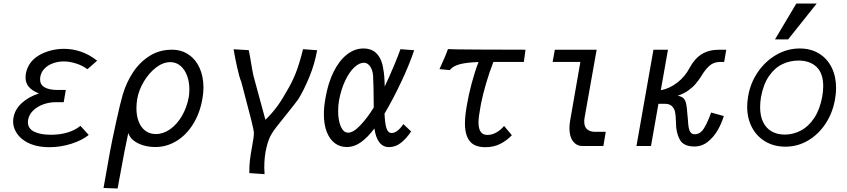

<svg xmlns="http://www.w3.org/2000/svg" viewBox="-20 -834 4840 1097"><path d="M104.5 -41Q80.5 -61.5 67.8 -87Q55 -112.5 55 -140.5Q55 -151 57.5 -164.5Q66.5 -211 105.5 -246.2Q144.5 -281.5 202.5 -300Q163.5 -315.5 144.8 -337.5Q126 -359.5 126 -391Q126 -403.5 128 -414Q134 -447 152.8 -473.2Q171.5 -499.5 202 -517.5Q231 -535 268.5 -545Q306 -555 346 -555Q396.5 -555 444.5 -538Q489.5 -522.5 535 -487.5L479.5 -438.5Q451.5 -459.5 414.8 -471.2Q378 -483 344 -483Q313 -483 284.2 -473Q255.5 -463 235.2 -443Q215 -423 210 -394Q209 -389.5 209 -380.5Q209 -350 235 -335Q261 -320 309.5 -320H356L344 -250H296Q261.5 -250 227.5 -237.8Q193.5 -225.5 169.8 -202.8Q146 -180 140.5 -149Q139.5 -144.5 139.5 -136Q139.5 -99.5 175 -81.8Q210.5 -64 271 -64Q321 -64 364.2 -76.5Q407.5 -89 439.5 -115L487 -63Q450 -32.5 388.2 -12.8Q326.5 7 261.5 7Q213 7 173.2 -5Q133.5 -17 104.5 -41Z M571.5 240 608 35Q618.5 -23 643.2 -135.8Q668 -248.5 681.5 -294Q702.5 -364.5 741 -422.2Q779.5 -480 835.5 -515Q891.5 -550 961.5 -550Q1016.5 -550 1057.5 -522.2Q1098.5 -494.5 1120.5 -445.5Q1142.5 -396.5 1142.5 -334.5Q1142.5 -304 1136.5 -270Q1122.5 -188 1083.5 -125.2Q1044.5 -62.5 988.2 -28.2Q932 6 867.5 6Q830 6 797.2 -4Q764.5 -14 742.2 -32.2Q720 -50.5 713 -74.5Q693.5 14 663 183L652 243ZM1058.5 -279Q1062 -300 1062 -323Q1062 -365.5 1049 -401Q1036 -436.5 1011.2 -457.8Q986.5 -479 953 -479Q912.5 -479 872.5 -448.8Q832.5 -418.5 803 -369.8Q773.5 -321 764 -269Q759.5 -240.5 759.5 -215.5Q759.5 -171.5 772.8 -138.2Q786 -105 811 -86.5Q836 -68 870.5 -68Q912.5 -68 951.8 -95.5Q991 -123 1019.2 -171.2Q1047.5 -219.5 1058.5 -279Z M1421 -1Q1426 -29 1428.5 -46.5Q1431 -64 1430.5 -79Q1427.5 -108 1378.5 -290.5L1359 -365Q1347.5 -392.5 1335.8 -445.2Q1324 -498 1314.5 -552.5L1401 -547.5Q1407 -522.5 1415 -472.5Q1418 -454.5 1421.2 -435.5Q1424.5 -416.5 1428 -401.5L1496.5 -149.5Q1537.5 -190 1565.2 -228.2Q1593 -266.5 1619.5 -315Q1647 -360.5 1668 -412Q1689 -463.5 1711.5 -553L1792 -547Q1778 -468.5 1747.8 -395Q1717.5 -321.5 1685.5 -269Q1671.5 -248.5 1617.5 -181.5Q1580 -135 1560.2 -109.5Q1540.5 -84 1532 -69Q1515 -42.5 1502.5 8.5Q1490 59.5 1490 122.5Q1490 141.5 1491.5 161L1404.5 155Q1404 112.5 1408.2 78.8Q1412.5 45 1421 -1Z M1830.5 -181.5Q1830.5 -223.5 1839.5 -273.5Q1854.5 -360.5 1886.5 -424.5Q1918.5 -488.5 1962.5 -522.8Q2006.5 -557 2056 -557Q2107.5 -557 2135.5 -524.2Q2163.5 -491.5 2170 -439Q2177 -405.5 2178 -339.5Q2204.5 -395.5 2230.5 -457.5Q2256.5 -519.5 2268 -553L2346.5 -547Q2318 -462.5 2272 -365.2Q2226 -268 2180 -190L2177 -185.5Q2179.5 -128 2188.2 -101Q2197 -74 2217.5 -74Q2234.5 -74 2252 -88Q2269.5 -102 2284.5 -125L2329 -83Q2304.5 -45.5 2272.8 -19.5Q2241 6.5 2202.5 6.5Q2135 6.5 2119 -100Q2081.5 -49.5 2042.8 -21.8Q2004 6 1960.5 6Q1922.5 6 1893.2 -15.8Q1864 -37.5 1847.2 -79.8Q1830.5 -122 1830.5 -181.5ZM1912 -200Q1912 -146.5 1927.2 -111.2Q1942.5 -76 1969 -76Q1998.5 -76 2038.2 -117.5Q2078 -159 2115.5 -220Q2114.5 -360.5 2111.5 -403Q2109 -434 2094.5 -454.8Q2080 -475.5 2059 -475.5Q2032 -475.5 2003.5 -448.5Q1975 -421.5 1951.8 -372.2Q1928.5 -323 1917 -259.5Q1912 -231 1912 -200Z M2510.5 -483Q2517.5 -498.5 2525 -516Q2532.5 -533.5 2539.5 -553.5Q2559.5 -551.5 2727.2 -550.8Q2895 -550 2982.5 -550L2973 -480H2799Q2776 -421.5 2757.2 -357.2Q2738.5 -293 2728.5 -243L2725.5 -225.5Q2714 -166 2714 -134.5Q2714 -63 2764.5 -63Q2792 -63 2817.5 -78Q2843 -93 2860 -114.5L2904.5 -61.5Q2876 -31 2838.2 -12Q2800.5 7 2753.5 7Q2691.5 7 2664 -27.5Q2636.5 -62 2636.5 -128.5Q2636.5 -172.5 2647.5 -233Q2657.5 -292.5 2674.8 -357.5Q2692 -422.5 2714 -479.5Q2647.5 -477.5 2607.8 -467.2Q2568 -457 2549.5 -433.5L2491 -439Q2496.5 -452 2510.5 -483Z M3233.5 -101.5Q3233.5 -120 3237.5 -145L3296 -480H3137.5L3150 -550H3389L3320.5 -164.5Q3318 -149.5 3318 -140.5Q3318 -108.5 3335.2 -94.8Q3352.5 -81 3377.5 -81H3441Q3433.5 -37.5 3427.5 0H3306Q3274.5 0 3254 -26.8Q3233.5 -53.5 3233.5 -101.5Z M3842.5 -129Q3841.5 -141 3841.5 -149.5Q3840.5 -177 3836.8 -195.2Q3833 -213.5 3819.2 -227.2Q3805.5 -241 3778 -241H3742L3699.5 0H3616.5L3713.5 -550H3796.5L3755.5 -318.5Q3805 -327.5 3849.8 -362Q3894.5 -396.5 3920.5 -447Q3949.5 -500.5 3990.5 -525.2Q4031.5 -550 4089.5 -550H4129.5L4117.5 -480H4093Q4057 -480 4031.8 -456.8Q4006.5 -433.5 3984.5 -395Q3968 -370.5 3952.5 -352.5Q3937 -334.5 3911.8 -316.5Q3886.5 -298.5 3851.5 -287Q3873.5 -283.5 3884.5 -273.2Q3895.5 -263 3900.2 -242.2Q3905 -221.5 3907.5 -179.5Q3908.5 -172 3909.2 -164Q3910 -156 3910.5 -147.5Q3912 -121.5 3914.8 -105.5Q3917.5 -89.5 3925.5 -78.2Q3933.5 -67 3949.5 -67Q3981.5 -67 4002.8 -101.8Q4024 -136.5 4043 -191L4115.5 -171Q4103.5 -130.5 4081 -91Q4058.5 -51.5 4024.5 -24.2Q3990.5 3 3947.5 3Q3883.5 3 3862.8 -38.5Q3842 -80 3842.5 -129Z M4249 -224.5Q4249 -251.5 4254.5 -283.5Q4267 -359 4309.5 -421.5Q4352 -484 4415 -520.5Q4478 -557 4549 -557Q4612.5 -557 4659.5 -528.2Q4706.5 -499.5 4731.8 -448.2Q4757 -397 4757 -331.5Q4757 -300 4751 -267Q4738 -191 4698 -129.2Q4658 -67.5 4598 -31.8Q4538 4 4467.5 4Q4403 4 4353.2 -25.2Q4303.5 -54.5 4276.2 -106.5Q4249 -158.5 4249 -224.5ZM4678 -282.5Q4683.5 -316.5 4683.5 -341Q4683.5 -415.5 4645.2 -451.8Q4607 -488 4542 -488Q4493 -488 4449.8 -467.2Q4406.5 -446.5 4374 -399.8Q4341.5 -353 4328 -279.5Q4323 -249.5 4323 -221Q4323 -170 4340.8 -135Q4358.5 -100 4390.2 -82.5Q4422 -65 4463.5 -65Q4512 -65 4555.8 -88Q4599.5 -111 4632 -159.8Q4664.5 -208.5 4678 -282.5ZM4408 -609 4530 -814H4646.5L4483 -609Z"/></svg>

Font: JuliaMono
Style: Italic
Weight: 400
Italic angle: -9°
Monospace: yes
Designer: cormullion
Foundry: corm
Version: Version 0.057; ttfautohint (v1.8.4)